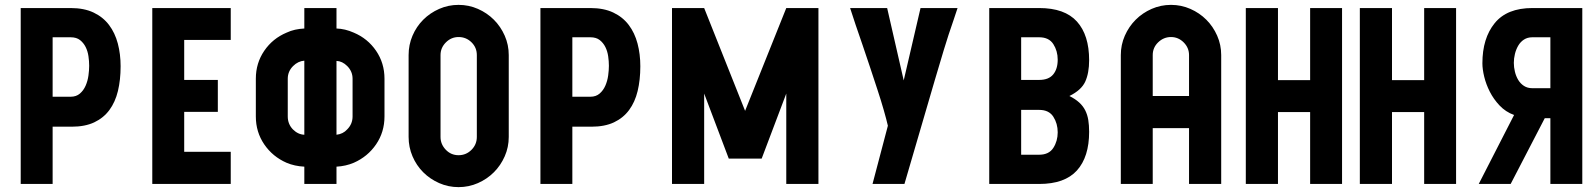

<svg xmlns="http://www.w3.org/2000/svg" viewBox="-20 -755 6542 788"><path d="M270 -722Q325 -722 364 -703.5Q403 -685 427.5 -652.5Q452 -620 463.5 -576.5Q475 -533 475 -483Q475 -427 464 -381.5Q453 -336 429 -303.5Q405 -271 367 -253Q329 -235 274 -235H196V0H65V-722ZM196 -358H270Q293 -358 308 -371Q323 -384 331.5 -403.5Q340 -423 343 -445Q346 -467 346 -485Q346 -504 343 -524.5Q340 -545 331.5 -562Q323 -579 308.5 -590.5Q294 -602 270 -602H196Z M605 0V-722H927V-591H736V-427H874V-296H736V-132H927V0Z M1229 0V-71Q1189 -73 1156 -87Q1099 -112 1064.5 -162.5Q1030 -213 1030 -277V-432Q1030 -496 1064.5 -546.5Q1099 -597 1156 -621Q1173 -629 1191 -633Q1209 -637 1229 -638V-722H1361V-638Q1396 -637 1432 -621Q1489 -597 1523.5 -546.5Q1558 -496 1558 -432V-277Q1558 -213 1523.5 -162.5Q1489 -112 1432 -87Q1399 -73 1361 -71V0ZM1183 -484Q1161 -462 1161 -432V-277Q1161 -246 1182 -224Q1203 -203 1229 -202V-506Q1203 -504 1183 -484ZM1405 -224Q1427 -246 1427 -277V-432Q1427 -462 1405 -484Q1385 -504 1361 -505V-202Q1388 -205 1405 -224Z M1862 -735Q1904 -735 1941.5 -718.5Q1979 -702 2007 -674Q2035 -646 2051.5 -608.5Q2068 -571 2068 -529V-193Q2068 -151 2051.5 -113.5Q2035 -76 2007 -48Q1979 -20 1941.5 -3.5Q1904 13 1862 13Q1820 13 1782.5 -3.5Q1745 -20 1717 -48Q1689 -76 1673 -113.5Q1657 -151 1657 -193V-529Q1657 -571 1673 -608.5Q1689 -646 1717 -674Q1745 -702 1782.5 -718.5Q1820 -735 1862 -735ZM1937 -529Q1937 -560 1915 -581.5Q1893 -603 1862 -603Q1832 -603 1810 -581Q1788 -559 1788 -529V-193Q1788 -163 1809.5 -140.5Q1831 -118 1862 -118Q1893 -118 1915 -140Q1937 -162 1937 -193Z M2403 -722Q2458 -722 2497 -703.5Q2536 -685 2560.5 -652.5Q2585 -620 2596.5 -576.5Q2608 -533 2608 -483Q2608 -427 2597 -381.5Q2586 -336 2562 -303.5Q2538 -271 2500 -253Q2462 -235 2407 -235H2329V0H2198V-722ZM2329 -358H2403Q2426 -358 2441 -371Q2456 -384 2464.5 -403.5Q2473 -423 2476 -445Q2479 -467 2479 -485Q2479 -504 2476 -524.5Q2473 -545 2464.5 -562Q2456 -579 2441.5 -590.5Q2427 -602 2403 -602H2329Z M3106 -104H2971L2870 -371V0H2738V-722H2870L3038 -300L3207 -722H3339V0H3207V-371Z M3910 -722Q3903 -700 3893.5 -672.5Q3884 -645 3873 -612Q3862 -580 3817 -427.5Q3772 -275 3692 0H3561L3624 -239Q3618 -265 3607 -303.5Q3596 -342 3581.5 -386Q3567 -430 3551.5 -477Q3536 -524 3520.5 -569Q3505 -614 3491.5 -653.5Q3478 -693 3469 -722H3621L3689 -425L3758 -722Z M4040 -722H4245Q4350 -722 4400 -666.5Q4450 -611 4450 -508Q4450 -455 4434 -420Q4418 -385 4369 -361Q4393 -349 4409 -334.5Q4425 -320 4434 -302Q4443 -284 4446.5 -262.5Q4450 -241 4450 -214Q4450 -111 4400 -55.5Q4350 0 4245 0H4040ZM4245 -120Q4285 -120 4303 -148Q4321 -176 4321 -212Q4321 -248 4303 -276Q4285 -304 4245 -304H4171V-120ZM4245 -427Q4284 -427 4302.5 -449.5Q4321 -472 4321 -510Q4321 -546 4303 -574Q4285 -602 4245 -602H4171V-427Z M4860 -229H4711V0H4580V-529Q4580 -571 4596.5 -608.5Q4613 -646 4641 -674Q4669 -702 4706.5 -718.5Q4744 -735 4786 -735Q4828 -735 4865.5 -718.5Q4903 -702 4931 -674Q4959 -646 4975.5 -608.5Q4992 -571 4992 -529V0H4860ZM4860 -361V-529Q4860 -559 4838 -581Q4816 -603 4786 -603Q4756 -603 4733.5 -581.5Q4711 -560 4711 -529V-361Z M5093 -722H5225V-426H5357V-722H5488V0H5357V-295H5225V0H5093Z M5561 -722H5693V-426H5825V-722H5956V0H5825V-295H5693V0H5561Z M6343 -602H6269Q6249 -602 6234.5 -592.5Q6220 -583 6211 -567.5Q6202 -552 6197.5 -533.5Q6193 -515 6193 -497Q6193 -479 6197.5 -460.5Q6202 -442 6211 -427Q6220 -412 6234.5 -402.5Q6249 -393 6269 -393H6343ZM6180 0H6049L6194 -283Q6159 -296 6134.5 -322Q6110 -348 6094.5 -378.5Q6079 -409 6071.5 -440Q6064 -471 6064 -495Q6064 -598 6114.5 -660Q6165 -722 6269 -722H6474V0H6343V-270H6320Z"/></svg>

Font: PostBus
Style: Regular
Weight: 400
Designer: Peter Wiegel
Version: Version 1.001